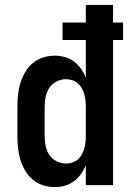

<svg xmlns="http://www.w3.org/2000/svg" viewBox="-20 -755 540 783"><path d="M203 8Q179 8 155.5 0.5Q132 -7 113.5 -22.5Q95 -38 82.5 -59.5Q70 -81 63 -104Q56 -127 53.5 -151.5Q51 -176 51 -200V-320Q51 -344 53.5 -368.5Q56 -393 63 -416Q70 -439 82.5 -460.5Q95 -482 113.5 -497.5Q132 -513 155.5 -520.5Q179 -528 203 -528Q224 -528 244 -522.5Q264 -517 281 -504.5Q298 -492 310 -475Q322 -458 330 -438V-592H235V-663H330V-735H441V-663H482V-592H441V0H330V-82Q322 -62 310 -45Q298 -28 281 -15.5Q264 -3 244 2.5Q224 8 203 8ZM249 -88Q262 -88 274.5 -92Q287 -96 297 -104.5Q307 -113 313.5 -124.5Q320 -136 323.5 -148.5Q327 -161 328.5 -174Q330 -187 330 -200V-320Q330 -333 328.5 -346Q327 -359 323.5 -371.5Q320 -384 313.5 -395.5Q307 -407 297 -415.5Q287 -424 274.5 -428Q262 -432 249 -432Q229 -432 210.5 -422.5Q192 -413 181 -396.5Q170 -380 166 -360Q162 -340 162 -320V-200Q162 -180 166 -160Q170 -140 181 -123.5Q192 -107 210.5 -97.5Q229 -88 249 -88Z"/></svg>

Font: Iosevka SS18
Style: Bold
Weight: 700
Monospace: yes
Designer: Belleve Invis
Foundry: Belleve Invis
Version: Version 25.1.1; ttfautohint (v1.8.4)